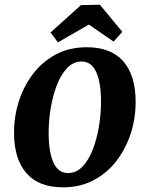

<svg xmlns="http://www.w3.org/2000/svg" viewBox="-20 -788 621 821"><path d="M249 13Q146 13 93 -47.5Q40 -108 40 -221Q40 -291 61 -356Q82 -421 122 -473Q162 -525 219.5 -555.5Q277 -586 351 -586Q455 -586 507.5 -525.5Q560 -465 560 -352Q560 -282 539 -217Q518 -152 478 -100Q438 -48 380.5 -17.5Q323 13 249 13ZM271 -48Q306 -48 332.5 -75.5Q359 -103 376.5 -148Q394 -193 403 -247Q412 -301 412 -353Q412 -434 391.5 -479.5Q371 -525 329 -525Q294 -525 267.5 -497.5Q241 -470 223.5 -425Q206 -380 197 -326.5Q188 -273 188 -220Q188 -138 208.5 -93Q229 -48 271 -48ZM196 -649 326 -766 407 -768 503 -652 466 -610 360 -683 228 -607Z"/></svg>

Font: Yrsa
Style: Italic
Weight: 400
Italic angle: -7.10001°
Designer: Anna Giedrys (Yrsa+Rasa design), David Brezina (Yrsa art-direction, Rasa art-direction, design)
Foundry: Rosetta Type Foundry
Version: Version 2.004